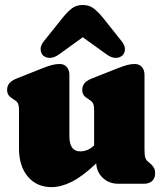

<svg xmlns="http://www.w3.org/2000/svg" viewBox="-20 -735 658 768"><path d="M56 -141V-292.5Q56 -313.5 51.5 -321.8Q47 -330 38 -335L32 -339Q20.5 -346 14.5 -354.2Q8.5 -362.5 8.5 -376Q8.5 -391 17.5 -402Q26.5 -413 48 -421.5L146 -460.5Q171.5 -470.5 187 -474.8Q202.5 -479 218.5 -479Q237 -479 247.2 -466.8Q257.5 -454.5 257.5 -435.5V-190.5Q257.5 -129.5 301 -129.5Q315 -129.5 328.5 -134.8Q342 -140 355.5 -152.5L356.5 -153.5V-292.5Q356.5 -313.5 352 -321.8Q347.5 -330 338.5 -335L333 -339Q321 -346 315 -354.2Q309 -362.5 309 -376Q309 -391 318 -402Q327 -413 348.5 -421.5L447 -460.5Q472.5 -470.5 488 -474.8Q503.5 -479 519 -479Q537.5 -479 547.8 -466.8Q558 -454.5 558 -435.5V-138Q558 -113 561.2 -103.8Q564.5 -94.5 571 -89.5L577 -84.5Q588 -76 594.2 -66.2Q600.5 -56.5 600.5 -42Q600.5 -22 588.5 -11Q576.5 0 556 0H452.5Q416 0 391.2 -23.5Q366.5 -47 365 -81.5Q309.5 -29 266.8 -7.8Q224 13.5 186.5 13.5Q127 13.5 91.5 -28.5Q56 -70.5 56 -141ZM215.5 -517Q196.5 -503.5 179.8 -503.5Q163 -503.5 152 -513.5Q143.5 -522 142.5 -537.5Q141.5 -553 156.5 -571.5L231.5 -665Q250 -688 267.5 -701.5Q285 -715 311 -715Q337 -715 354.5 -701.5Q372 -688 391 -665L465.5 -571.5Q480.5 -553 479.8 -537.5Q479 -522 470 -513.5Q459 -503.5 442.5 -503.5Q426 -503.5 407 -517L311 -586Z"/></svg>

Font: Fraunces 72pt S100 Black
Style: Regular
Weight: 900
Version: Version 1.000; ttfautohint (v1.8.3)